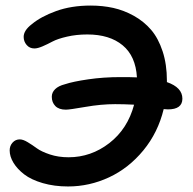

<svg xmlns="http://www.w3.org/2000/svg" viewBox="-20 -673 702 697"><path d="M227.1 3.9Q176.8 3.9 135 -8.3Q93.3 -20.5 67.9 -40Q42.5 -59.6 28.8 -82.3Q15.1 -105 15.1 -127Q15.1 -143.6 25.6 -155.3Q36.1 -167 51.8 -167Q64 -167 80.8 -156.7Q97.7 -146.5 114 -134.5Q130.4 -122.6 161.1 -112.3Q191.9 -102.1 229 -102.1Q310.5 -102.1 377 -153.6Q443.4 -205.1 466.8 -293Q428.7 -294.9 397.9 -294.9Q347.2 -294.9 289.8 -284.9Q232.4 -274.9 219.2 -274.9Q193.8 -274.9 180.9 -288.1Q168 -301.3 168 -321.8Q168 -337.4 180.2 -349.4Q192.4 -361.3 215.8 -367.2Q245.1 -377 300.3 -385Q355.5 -393.1 418 -393.1Q458 -393.1 477.1 -392.1Q472.7 -469.2 425.3 -508.5Q377.9 -547.9 296.9 -547.9Q257.3 -547.9 223.4 -540Q189.5 -532.2 171.1 -522.5Q152.8 -512.7 134.8 -504.9Q116.7 -497.1 105 -497.1Q87.4 -497.1 76.7 -509.8Q65.9 -522.5 65.9 -539.1Q65.9 -562.5 95.2 -585Q128.4 -612.8 183.6 -632.8Q238.8 -652.8 309.1 -652.8Q352.5 -652.8 391.1 -644.3Q429.7 -635.7 466.1 -615.5Q502.4 -595.2 528.6 -564.7Q554.7 -534.2 570.3 -486.8Q585.9 -439.5 585.9 -379.9V-375Q642.1 -355.5 642.1 -314.9Q642.1 -275.9 589.8 -275.9Q587.4 -275.9 582 -276.4Q576.7 -276.9 574.2 -276.9Q553.7 -191.9 500.5 -127.2Q447.3 -62.5 376 -29.3Q304.7 3.9 227.1 3.9Z"/></svg>

Font: Shantell Sans Irregular
Style: Regular
Weight: 500
Designer: Stephen Nixon, Anya Danilova, Shantell Martin
Foundry: Arrow Type
Version: Version 1.006;[9816181b4]